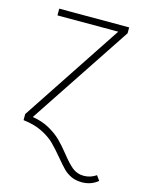

<svg xmlns="http://www.w3.org/2000/svg" viewBox="-110 -587 646 854"><g transform="rotate(15 212.5 -160.0)"><path d="M227 121Q198 86 175.5 64Q153 42 117 24Q81 6 30 0V-28L335 -489H55V-520H377V-493L66 -24Q111 -17 144.5 2Q178 21 200 42.5Q222 64 249 98Q278 135 300 152.5Q322 170 352 170Q383 170 409 152L425 174Q394 200 351 200Q323 200 302 190Q281 180 266 165Q251 150 227 121Z"/></g></svg>

Font: FiraGO UltraLight
Style: Regular
Weight: 200
Designer: bBox Type
Foundry: bBox Type GmbH
Version: Version 1.001